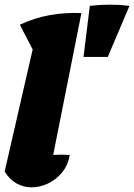

<svg xmlns="http://www.w3.org/2000/svg" viewBox="-23 -793 575 823"><path d="M276 -129Q269 -86 244 -55Q219 -24 184 -7Q149 10 112 10Q78 10 47.5 -7Q17 -24 -3 -58L117 -581L62 -687Q123 -716 189.5 -728Q256 -740 326 -737L205 -129Q240 -131 276 -129ZM335 -549 362 -768Q450 -778 532 -768L439 -549Z"/></svg>

Font: Piazzolla Black
Style: Italic
Weight: 900
Italic angle: -11.3°
Designer: Juan Pablo del Peral
Foundry: Huerta Tipografica
Version: Version 1.330